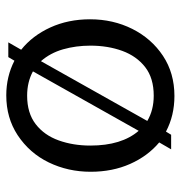

<svg xmlns="http://www.w3.org/2000/svg" viewBox="-2 -564 576 612"><g transform="rotate(-90 286.0 -258.0)"><path d="M286 10Q223.5 10 172.5 -17L162.5 -0.5H116L138 -38.5Q94.5 -75 69.5 -131.2Q44.5 -187.5 44.5 -257Q44.5 -329 74.2 -390.5Q104 -452 161.5 -490Q216.5 -526 288 -526Q348 -526 398.5 -500L410 -519.5H457L433.5 -478.5Q478.5 -442.5 504.5 -385.5Q530.5 -328.5 530.5 -259Q530.5 -185.5 499.8 -124.2Q469 -63 414 -26.5Q359 10 286 10ZM175 -104 364.5 -441Q330.5 -459.5 287 -459.5Q231.5 -459.5 196.2 -432.2Q161 -405 144.5 -359Q128 -313 128 -258Q128 -158.5 175 -104ZM287 -56Q343 -56 378 -83.2Q413 -110.5 429.8 -156.2Q446.5 -202 446.5 -258Q446.5 -304 434.8 -345Q423 -386 397 -415.5L206.5 -76.5Q241 -56 287 -56Z"/></g></svg>

Font: Acari Sans
Style: Regular
Weight: 400
Designer: Alfredo Marco Pradil and Stefan Peev (font) & Cristiano Sobral (main changes)
Foundry: Alfredo Marco Pradil and Stefan Peev (font) & Cristiano Sobral (main changes)
Version: Version 1.063; ttfautohint (v1.8.3)